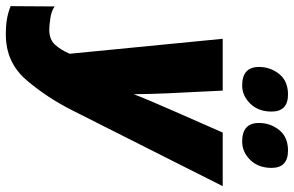

<svg xmlns="http://www.w3.org/2000/svg" viewBox="-202 -782 982 641"><g transform="rotate(90 288.5 -461.0)"><path d="M83 10Q176 10 235 -59Q294 -128 337 -214L589 -714H410L338 -550Q322 -513 307.5 -479.5Q293 -446 282 -417Q282 -436 281 -473.5Q280 -511 279 -530L270 -714H97L147 -203Q134 -173 116.5 -154Q99 -135 67 -135Q54 -135 29 -138.5Q4 -142 -11 -153L-12 -6Q8 2 29.5 6Q51 10 83 10ZM253 -779Q287 -779 313.5 -806Q340 -833 340 -877Q340 -932 283 -932Q238 -932 214.5 -902.5Q191 -873 191 -835Q191 -779 253 -779ZM440 -779Q475 -779 501.5 -806Q528 -833 528 -877Q528 -932 470 -932Q425 -932 401.5 -902.5Q378 -873 378 -835Q378 -779 440 -779Z"/></g></svg>

Font: Noto Sans Display Condensed Black
Style: Italic
Weight: 900
Width: 3
Italic angle: -192°
Designer: Monotype Design Team
Foundry: Monotype Imaging Inc.
Version: Version 1.900